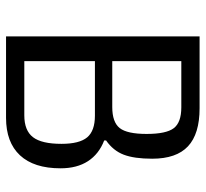

<svg xmlns="http://www.w3.org/2000/svg" viewBox="-42 -622 665 620"><g transform="rotate(90 290.0 -312.5)"><path d="M98 -625H330Q413 -625 453 -587.5Q493 -550 493 -472Q493 -414 480 -380Q467 -346 434 -323V-317Q478 -300 501 -264.5Q524 -229 524 -176Q524 -90 482 -45Q440 0 361 0H98ZM178 -20 141 -59H353Q402 -59 423.5 -87Q445 -115 445 -179Q445 -237 424 -262Q403 -287 354 -287H162V-343H326Q375 -343 394 -367Q413 -391 413 -454Q413 -517 394.5 -541.5Q376 -566 327 -566H141L178 -605Z"/></g></svg>

Font: Changa Light
Style: Regular
Weight: 300
Designer: Eduardo Rodriguez Tunni
Foundry: Eduardo Rodriguez Tunni
Version: Version 3.002; ttfautohint (v1.8.2)